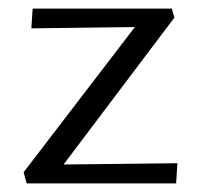

<svg xmlns="http://www.w3.org/2000/svg" viewBox="-20 -427 463 447"><path d="M294 -364 53 -361 56 -407H380L386 -386L128 -44L393 -47L390 0H42L35 -26Z"/></svg>

Font: LXGW Bright TC
Style: Regular
Weight: 400
Designer: Christian Thalmann (Catharsis Fonts)
Foundry: LXGW / Christian Thalmann (Catharsis Fonts) / Fontworks Inc.
Version: Version 5.501